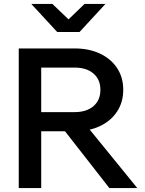

<svg xmlns="http://www.w3.org/2000/svg" viewBox="-20 -963 741 983"><path d="M191 0H76V-715H362Q436 -715 492 -688.5Q548 -662 579.5 -614.5Q611 -567 611 -503Q611 -440 579.5 -392Q548 -344 492 -317.5Q436 -291 362 -291H181V-389H362Q423 -389 458.5 -419.5Q494 -450 494 -503Q494 -556 458.5 -586.5Q423 -617 362 -617H191ZM683 0H540L280 -333H412ZM140 -943H248L382 -815H280L413 -943H520L387 -799H273Z"/></svg>

Font: Wix Madefor Display SemiBold
Style: Regular
Weight: 600
Designer: Dalton Maag Ltd
Foundry: Dalton Maag Ltd
Version: Version 3.100